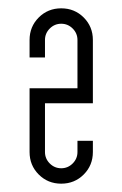

<svg xmlns="http://www.w3.org/2000/svg" viewBox="-20 -795 294 461"><path d="M88 -547V-430Q88 -414 99.5 -402.5Q111 -391 127 -391Q143 -391 154.5 -402.5Q166 -414 166 -430V-457H203V-430Q203 -398 181 -376Q159 -354 127 -354Q95 -354 73 -376Q51 -398 51 -430V-583H166V-610V-611V-699Q166 -715 154.5 -726.5Q143 -738 127 -738Q111 -738 99.5 -726.5Q88 -715 88 -699V-657H51V-699Q51 -731 73 -753Q95 -775 127 -775Q159 -775 181 -753Q203 -731 203 -699V-547Z"/></svg>

Font: Aaram
Style: Regular
Weight: 400
Designer: Tharique Azeez
Foundry: Tharique Azeez
Version: Version 1.7